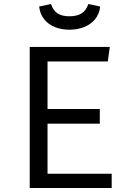

<svg xmlns="http://www.w3.org/2000/svg" viewBox="-20 -941 655 961"><path d="M519.5 -633.3H217.9V-395.4H479.5V-322.1H217.9V-71.3H539V0H128.7V-706.2H529.7ZM175.9 -908.2 235.4 -921Q246.2 -888.2 268.2 -873.8Q290.3 -859.5 327.2 -859.5Q364.6 -859.5 387.9 -873.8Q411.3 -888.2 422.1 -921L481.5 -908.2Q477.4 -871.3 456.2 -845.1Q434.9 -819 401.3 -805.6Q367.7 -792.3 327.2 -792.3Q287.2 -792.3 254.4 -805.6Q221.5 -819 200.8 -845.1Q180 -871.3 175.9 -908.2Z"/></svg>

Font: Fira Code Fixed
Style: Regular
Weight: 400
Monospace: yes
Designer: Carrois Corporate, Edenspiekermann AG, Nikita Prokopov
Foundry: Carrois Corporate, Edenspiekermann AG, Nikita Prokopov
Version: Version 5.002